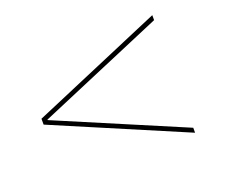

<svg xmlns="http://www.w3.org/2000/svg" viewBox="-92 -689 940 798"><g transform="rotate(-20 378.0 -290.0)"><path d="M646 -30 66 -277V-303L646 -550V-528L88 -291V-289L646 -52Z"/></g></svg>

Font: M PLUS 2 Thin Thin
Style: Regular
Weight: 250
Version: Version 1.001